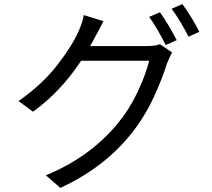

<svg xmlns="http://www.w3.org/2000/svg" viewBox="-20 -860 1040 942"><path d="M276 62 205 0Q418 -87 555 -251Q614 -322 654 -406.5Q694 -491 712 -562H378Q278 -410 142 -312L71 -364Q189 -447 262 -542Q335 -637 365 -706Q384 -746 391 -786L488 -756Q471 -726 459 -701L445 -676Q435 -656 422 -634H700Q741 -634 765 -643L824 -603Q808 -570 799 -548Q775 -470 732 -378Q594 -85 276 62ZM793 -639Q752 -721 712 -777L765 -800Q810 -735 847 -663ZM905 -680Q863 -762 822 -817L875 -840Q928 -765 958 -704Z"/></svg>

Font: Source Han Sans & Saira Hybrid
Style: Regular
Weight: 400
Designer: Ryoko NISHIZUKA 西塚涼子 (kana & ideographs); Paul D. Hunt (Latin, Greek & Cyrillic); Wenlong ZHANG 张文龙 (bopomofo); Sandoll 
Foundry: Adobe Systems Incorporated
Version: Version 1.00;August 2, 2021;FontCreator 13.0.0.2675 64-bit